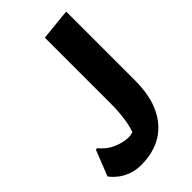

<svg xmlns="http://www.w3.org/2000/svg" viewBox="-339 -857 1213 1213"><g transform="rotate(-45 268.0 -250.0)"><path d="M40 -12Q81 37 133 58.5Q185 80 228 80Q242 80 252 78Q262 76 269 73Q284 34 292 -25Q300 -84 300 -140V-740L500 -760H512V-148Q512 -10 467.5 80.5Q423 171 345 215.5Q267 260 164 260Q112 260 73.5 245Q35 230 9.5 210Q-16 190 -28 175Q-40 160 -40 160L28 -12Z"/></g></svg>

Font: Kufam Black
Style: Italic
Weight: 900
Italic angle: -11°
Designer: Artur Schmal
Foundry: Original Type
Version: Version 1.301; ttfautohint (v1.8.3)